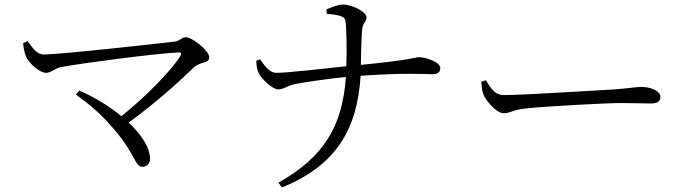

<svg xmlns="http://www.w3.org/2000/svg" viewBox="-20 -777 3040 846"><path d="M82 -587C84 -559 90 -538 96 -525C109 -498 153 -456 184 -456C204 -456 223 -476 247 -481C335 -498 663 -541 765 -546C778 -547 781 -541 774 -529C735 -467 625 -353 515 -265C458 -312 390 -352 329 -378L315 -360C369 -321 420 -279 463 -229C576 -108 572 -42 607 -42C626 -42 641 -55 641 -77C641 -128 602 -185 547 -237C671 -327 779 -426 835 -481C864 -506 902 -497 902 -525C902 -553 828 -613 798 -613C781 -613 771 -596 752 -594C676 -585 247 -537 173 -537C139 -537 120 -572 102 -596Z M1420 -716C1453 -713 1499 -710 1502 -686C1508 -643 1508 -551 1506 -485C1412 -475 1242 -456 1200 -456C1168 -455 1146 -487 1126 -516L1109 -509C1110 -487 1113 -467 1121 -453C1131 -431 1180 -383 1206 -383C1230 -383 1245 -399 1277 -406C1327 -416 1427 -430 1504 -438C1489 -219 1406 -85 1207 28L1222 49C1462 -48 1554 -208 1569 -443C1759 -457 1855 -450 1889 -450C1906 -450 1920 -458 1920 -477C1920 -504 1856 -525 1826 -525C1809 -525 1809 -515 1570 -491C1571 -538 1572 -594 1575 -639C1577 -680 1595 -678 1595 -701C1595 -723 1535 -757 1490 -757C1469 -757 1433 -742 1418 -735Z M2101 -417C2102 -397 2103 -380 2110 -361C2124 -327 2171 -278 2199 -278C2228 -278 2239 -293 2296 -299C2371 -308 2652 -323 2715 -323C2776 -323 2811 -321 2846 -321C2880 -321 2890 -332 2890 -350C2890 -377 2845 -394 2807 -394C2781 -394 2753 -388 2686 -383C2640 -381 2290 -358 2201 -358C2159 -358 2143 -389 2121 -423Z"/></svg>

Font: Source Han Serif K
Style: Regular
Weight: 400
Designer: Ryoko NISHIZUKA 西塚涼子 (kana & ideographs); Frank Grießhammer (Latin, Greek & Cyrillic); Wenlong ZHANG 张文龙 (bopomofo); San
Foundry: Adobe Systems Incorporated
Version: Version 1.001;PS 1.001;hotconv 16.6.54;makeotf.lib2.5.65590